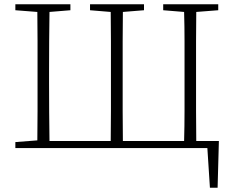

<svg xmlns="http://www.w3.org/2000/svg" viewBox="-20 -694 1095 900"><path d="M745 -646V-674H1003V-646L900 -638Q899 -570 899 -500.5Q899 -431 899 -357V-328Q899 -246 899 -174Q899 -102 900 -33H1006L1000 186H964L952 0H52V-28L155 -36Q156 -104 156 -172.5Q156 -241 156 -310V-364Q156 -433 156 -502Q156 -571 155 -638L52 -646V-674H310V-646L212 -638Q211 -571 210.5 -502.5Q210 -434 210 -364V-310Q210 -240 210.5 -170.5Q211 -101 212 -33H499Q500 -102 500 -174Q500 -246 500 -328V-357Q500 -431 500 -500.5Q500 -570 499 -638L402 -646V-674H655V-646L556 -638Q555 -571 555 -501Q555 -431 555 -357V-328Q555 -246 555 -174Q555 -102 556 -33H843Q845 -102 845 -174Q845 -246 845 -328V-357Q845 -431 845 -501Q845 -571 843 -638Z"/></svg>

Font: Source Serif Pro Light
Style: Regular
Weight: 300
Designer: Frank Grießhammer
Foundry: Adobe Systems Incorporated
Version: Version 3.001;hotconv 1.0.111;makeotfexe 2.5.65597